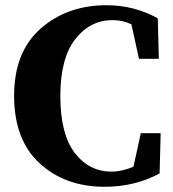

<svg xmlns="http://www.w3.org/2000/svg" viewBox="-20 -696 662 735"><path d="M519 -186H595L591 -32Q496 19 381 19Q229 19 131.5 -71Q34 -161 34 -329Q34 -497 135.5 -586.5Q237 -676 388 -676Q493 -676 584 -626L588 -471H512L483 -603Q450 -619 411 -619Q325 -619 268 -546Q211 -473 211 -328Q211 -183 266 -111Q321 -39 407 -39Q447 -39 491 -58Z"/></svg>

Font: TypoPRO Source Serif Pro
Style: Bold
Weight: 700
Designer: Frank Grießhammer
Foundry: Adobe Systems Incorporated
Version: Version 1.017;PS 1.0;hotconv 1.0.79;makeotf.lib2.5.61930